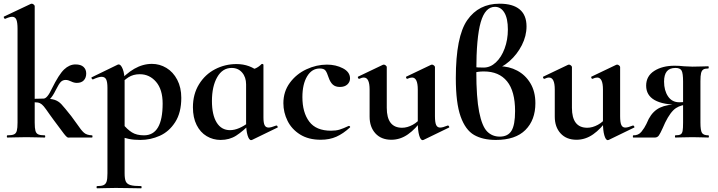

<svg xmlns="http://www.w3.org/2000/svg" viewBox="-20 -745 3889 1040"><path d="M20 -12Q44 -12 55.5 -17Q67 -22 71 -36.5Q75 -51 75 -81V-589Q75 -624 68.5 -639Q62 -654 46 -654Q32 -654 8 -643H7Q4 -643 1.5 -648.5Q-1 -654 1 -655L147 -724L152 -725Q157 -725 162.5 -720.5Q168 -716 168 -712V-81Q168 -51 172 -36.5Q176 -22 187.5 -17Q199 -12 222 -12Q225 -12 225 -6Q225 0 222 0Q194 0 179 -1L123 -2L65 -1Q49 0 20 0Q17 0 17 -6Q17 -12 20 -12ZM270 -96 249 -125Q227 -157 217 -169Q207 -181 196.5 -186Q186 -191 168 -191Q162 -191 132 -189L131 -207Q174 -211 216 -211Q256 -211 276.5 -204Q297 -197 312.5 -180.5Q328 -164 366 -116Q376 -103 398 -72Q420 -39 435 -26Q450 -13 478 -12Q481 -12 481 -6Q481 0 478 0H359Q357 0 350 0.5Q343 1 326 -21Q309 -43 270 -96ZM261 -265Q299 -342 327.5 -369Q356 -396 389 -396Q418 -396 432.5 -382.5Q447 -369 447 -347Q447 -324 434 -310Q421 -296 396 -296Q381 -296 365 -304Q349 -312 336 -312Q320 -312 309.5 -301.5Q299 -291 282 -257Q250 -191 216 -191V-211Q236 -211 261 -265Z M506 263Q530 263 541.5 257.5Q553 252 557.5 238Q562 224 562 194V-269Q562 -301 555 -315Q548 -329 530 -329Q514 -329 484 -315H482Q479 -315 476.5 -320Q474 -325 476 -326L618 -395Q620 -396 623 -396Q635 -396 645 -370.5Q655 -345 655 -303V194Q655 224 661.5 238Q668 252 686.5 257.5Q705 263 744 263Q747 263 747 269Q747 275 744 275Q707 275 686 274L607 273L548 274Q533 275 506 275Q503 275 503 269Q503 263 506 263ZM609 -12 644 -75Q669 -44 694.5 -28Q720 -12 760 -12Q861 -12 861 -184Q861 -260 825.5 -301.5Q790 -343 737 -343Q702 -343 676 -326.5Q650 -310 620 -276L610 -288Q661 -346 707.5 -372.5Q754 -399 803 -399Q845 -399 881.5 -377Q918 -355 940 -313Q962 -271 962 -215Q962 -135 929 -83.5Q896 -32 845.5 -9.5Q795 13 741 13Q705 13 678 7.5Q651 2 609 -12Z M1025 -164Q1025 -235 1058 -288.5Q1091 -342 1145 -370Q1199 -398 1261 -398Q1334 -398 1386 -352L1313 -288Q1313 -327 1291.5 -352Q1270 -377 1235 -377Q1185 -377 1156.5 -327Q1128 -277 1128 -198Q1128 -123 1153.5 -81.5Q1179 -40 1226 -40Q1273 -40 1330 -84L1338 -77Q1296 -34 1259.5 -10.5Q1223 13 1175 13Q1134 13 1099.5 -7.5Q1065 -28 1045 -68Q1025 -108 1025 -164ZM1313 -82V-359Q1346 -367 1363.5 -374.5Q1381 -382 1397 -398Q1398 -399 1400 -399Q1402 -399 1404.5 -397.5Q1407 -396 1407 -394V-109Q1407 -79 1413.5 -66.5Q1420 -54 1435 -54Q1448 -54 1476 -65H1478Q1481 -65 1483.5 -60Q1486 -55 1483 -54L1345 13Q1343 14 1340 14Q1329 14 1321 -12Q1313 -38 1313 -82Z M1515 -186Q1515 -249 1550 -296.5Q1585 -344 1639.5 -369.5Q1694 -395 1751 -395Q1799 -395 1837.5 -375Q1876 -355 1876 -320Q1876 -301 1861.5 -287.5Q1847 -274 1821 -274Q1797 -274 1783 -286.5Q1769 -299 1760 -325Q1751 -353 1742.5 -363.5Q1734 -374 1712 -374Q1669 -374 1643.5 -331.5Q1618 -289 1618 -219Q1618 -136 1655 -86.5Q1692 -37 1773 -37Q1800 -37 1819.5 -43Q1839 -49 1869 -63H1870Q1873 -63 1875.5 -60Q1878 -57 1876 -55Q1839 -21 1802 -4.5Q1765 12 1717 12Q1651 12 1605.5 -16.5Q1560 -45 1537.5 -90.5Q1515 -136 1515 -186Z M1982 -113V-260Q1982 -325 1951 -325Q1940 -325 1926 -318H1925Q1921 -318 1919 -323.5Q1917 -329 1920 -330L2054 -394L2059 -395Q2064 -395 2069.5 -390.5Q2075 -386 2075 -382V-161Q2075 -53 2158 -53Q2186 -53 2215.5 -69Q2245 -85 2262 -111L2268 -99Q2232 -47 2190 -17.5Q2148 12 2100 12Q2045 12 2013.5 -22.5Q1982 -57 1982 -113ZM2364 -54Q2378 -54 2405 -65H2407Q2410 -65 2412.5 -60Q2415 -55 2412 -54L2274 13Q2272 14 2269 14Q2258 14 2250.5 -12Q2243 -38 2243 -82V-260Q2243 -325 2212 -325Q2201 -325 2186 -318H2185Q2182 -318 2180 -323.5Q2178 -329 2181 -330L2315 -394Q2317 -395 2320 -395Q2325 -395 2330.5 -390.5Q2336 -386 2336 -382V-116Q2336 -82 2342.5 -68Q2349 -54 2364 -54Z M2880 -186Q2880 -95 2826 -41Q2772 13 2666 13Q2595 13 2548 -14Q2501 -41 2475 -114Q2449 -187 2449 -322Q2449 -547 2511 -636Q2573 -725 2686 -725Q2758 -725 2795 -694Q2832 -663 2832 -602Q2832 -550 2806.5 -500Q2781 -450 2739.5 -413.5Q2698 -377 2652 -365L2686 -386Q2737 -386 2781.5 -362.5Q2826 -339 2853 -294Q2880 -249 2880 -186ZM2770 -143Q2770 -251 2726.5 -304.5Q2683 -358 2601 -358Q2567 -358 2545 -350V-382Q2567 -379 2600 -379Q2636 -379 2666 -407Q2696 -435 2713.5 -482.5Q2731 -530 2731 -585Q2731 -645 2712 -676.5Q2693 -708 2661 -708Q2608 -708 2584 -625Q2560 -542 2560 -358Q2560 -216 2575.5 -138.5Q2591 -61 2618.5 -33Q2646 -5 2687 -5Q2731 -5 2750.5 -36.5Q2770 -68 2770 -143Z M2985 -113V-260Q2985 -325 2954 -325Q2943 -325 2929 -318H2928Q2924 -318 2922 -323.5Q2920 -329 2923 -330L3057 -394L3062 -395Q3067 -395 3072.5 -390.5Q3078 -386 3078 -382V-161Q3078 -53 3161 -53Q3189 -53 3218.5 -69Q3248 -85 3265 -111L3271 -99Q3235 -47 3193 -17.5Q3151 12 3103 12Q3048 12 3016.5 -22.5Q2985 -57 2985 -113ZM3367 -54Q3381 -54 3408 -65H3410Q3413 -65 3415.5 -60Q3418 -55 3415 -54L3277 13Q3275 14 3272 14Q3261 14 3253.5 -12Q3246 -38 3246 -82V-260Q3246 -325 3215 -325Q3204 -325 3189 -318H3188Q3185 -318 3183 -323.5Q3181 -329 3184 -330L3318 -394Q3320 -395 3323 -395Q3328 -395 3333.5 -390.5Q3339 -386 3339 -382V-116Q3339 -82 3345.5 -68Q3352 -54 3367 -54Z M3817 0Q3794 0 3781 -1L3731 -2L3676 -1Q3663 0 3638 0Q3636 0 3636 -6Q3636 -12 3638 -12Q3658 -12 3666.5 -17Q3675 -22 3677.5 -36Q3680 -50 3680 -81V-181L3715 -179Q3671 -179 3641.5 -159.5Q3612 -140 3583 -81L3570 -52Q3557 -23 3549 -11.5Q3541 0 3527 0H3410Q3408 0 3408 -6Q3408 -12 3410 -12Q3438 -11 3454.5 -31.5Q3471 -52 3481 -73Q3491 -94 3494 -101Q3517 -144 3555 -162Q3593 -180 3656 -180L3663 -177Q3480 -177 3480 -281Q3480 -333 3524 -361Q3568 -389 3634 -389Q3660 -389 3685 -386Q3717 -384 3731 -384L3780 -385Q3793 -386 3816 -386Q3819 -386 3819 -380Q3819 -374 3816 -374Q3798 -374 3789.5 -368.5Q3781 -363 3777.5 -349Q3774 -335 3774 -305V-81Q3774 -38 3782.5 -25Q3791 -12 3817 -12Q3820 -12 3820 -6Q3820 0 3817 0ZM3660 -191Q3695 -191 3718 -196L3680 -185V-303Q3680 -348 3672 -362.5Q3664 -377 3639 -377Q3607 -377 3592 -358.5Q3577 -340 3577 -303Q3577 -255 3598.5 -223Q3620 -191 3660 -191Z"/></svg>

Font: Cormorant Infant
Style: Bold
Weight: 700
Designer: Christian Thalmann (Catharsis Fonts)
Foundry: Catharsis Fonts
Version: Version 4.000